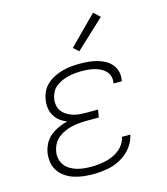

<svg xmlns="http://www.w3.org/2000/svg" viewBox="-114 -854 829 951"><g transform="rotate(-15 300.0 -378.5)"><path d="M247 8Q221 8 196 5Q171 2 148 -5.5Q125 -13 105.5 -26.5Q86 -40 72.5 -59.5Q59 -79 55 -104Q51 -129 55 -154Q59 -177 70.5 -199Q82 -221 101.5 -236.5Q121 -252 143.5 -262Q166 -272 189 -278Q170 -285 153.5 -297.5Q137 -310 126.5 -327.5Q116 -345 113 -367Q110 -389 114 -410Q117 -432 127.5 -452.5Q138 -473 155.5 -488Q173 -503 194 -513Q215 -523 236.5 -528.5Q258 -534 279.5 -536Q301 -538 323 -538Q345 -538 367 -536Q389 -534 409.5 -528.5Q430 -523 449 -513Q468 -503 481.5 -487.5Q495 -472 501 -451Q507 -430 503 -408Q503 -406 502.5 -404Q502 -402 502 -400H459Q460 -402 460 -403.5Q460 -405 460 -406Q463 -422 458 -437.5Q453 -453 442 -464Q431 -475 417 -482Q403 -489 387.5 -493Q372 -497 355.5 -498.5Q339 -500 323 -500Q306 -500 289 -498.5Q272 -497 255 -493Q238 -489 221.5 -482Q205 -475 190.5 -464Q176 -453 167.5 -437Q159 -421 156 -404Q153 -387 156 -369.5Q159 -352 169 -339Q179 -326 193.5 -317Q208 -308 224 -303Q240 -298 257.5 -296.5Q275 -295 293 -295H352L345 -256H286Q267 -256 248 -254.5Q229 -253 209.5 -249Q190 -245 171.5 -237Q153 -229 137 -216.5Q121 -204 111 -186Q101 -168 98 -149Q94 -130 98 -111.5Q102 -93 112.5 -78.5Q123 -64 138.5 -54.5Q154 -45 172 -39.5Q190 -34 209 -32Q228 -30 247 -30Q265 -30 283.5 -32Q302 -34 320.5 -38Q339 -42 357 -50Q375 -58 390.5 -70Q406 -82 417 -99Q428 -116 431 -134H474Q467 -98 443 -68.5Q419 -39 386 -21.5Q353 -4 317.5 2Q282 8 247 8ZM337 -598 310 -622 452 -765 484 -735Z"/></g></svg>

Font: Iosevka Slab XLtExObl
Style: Regular
Weight: 200
Width: 7
Italic angle: -9°
Monospace: yes
Designer: Belleve Invis
Foundry: Belleve Invis
Version: Version 11.1.1; ttfautohint (v1.8.3)